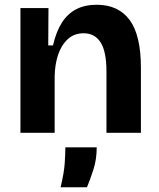

<svg xmlns="http://www.w3.org/2000/svg" viewBox="-20 -559 671 808"><path d="M66 0V-318V-525H184L183 -368H203Q216 -425 240 -463Q264 -501 300.5 -520Q337 -539 387 -539Q478 -539 525.5 -475Q573 -411 573 -274V0H428V-258Q428 -342 403.5 -380.5Q379 -419 332 -419Q292 -419 265 -394Q238 -369 224.5 -328.5Q211 -288 210 -238V0ZM235 229Q250 167 252.5 126Q255 85 255 61H387Q387 112 373 155Q359 198 346 229Z"/></svg>

Font: Bricolage Grotesque 96pt ExtraBold
Style: Bold
Weight: 700
Version: Version 1.001;gftools[0.9.33.dev8+g029e19f]